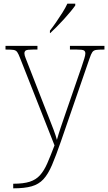

<svg xmlns="http://www.w3.org/2000/svg" viewBox="-20 -786 589 1046"><path d="M52 215Q108 215 142 204Q176 193 198 168.5Q220 144 237.5 104Q255 64 277 6L90 -468Q81 -492 74 -502Q67 -512 54 -514Q41 -516 13 -516H10V-536H184V-516H159Q128 -516 120.5 -511Q113 -506 113 -495Q113 -485 120.5 -467Q128 -449 144 -407L220 -212Q232 -181 246 -146Q260 -111 272 -79Q284 -47 290 -24Q299 -56 310.5 -90.5Q322 -125 338 -171L425 -423Q433 -447 439 -466Q445 -485 445 -495Q445 -506 437.5 -511Q430 -516 399 -516H361V-536H549V-516H545Q517 -516 503.5 -514Q490 -512 483 -502Q476 -492 468 -468L312 -16Q285 62 263.5 112.5Q242 163 216.5 190.5Q191 218 152.5 229Q114 240 53 240H52ZM252 -619Q267 -638 285 -664Q303 -690 320 -717Q337 -744 347 -766H390V-756Q381 -743 364.5 -723Q348 -703 328 -681Q308 -659 288.5 -639.5Q269 -620 254 -606H252Z"/></svg>

Font: Noto Serif Ethiopic Thin
Style: Regular
Weight: 250
Version: Version 2.102